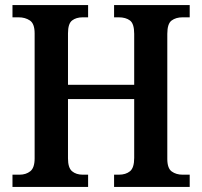

<svg xmlns="http://www.w3.org/2000/svg" viewBox="-20 -734 793 754"><path d="M29 0V-48H57Q82 -48 99 -61.5Q116 -75 116 -112V-603Q116 -641 97.5 -653.5Q79 -666 53 -666H29V-714H326V-666H305Q279 -666 263 -653.5Q247 -641 247 -603V-401H507V-601Q507 -641 490.5 -653.5Q474 -666 446 -666H428V-714H725V-666H697Q671 -666 654 -653.5Q637 -641 637 -601V-110Q637 -73 654.5 -60.5Q672 -48 697 -48H725V0H428V-48H447Q474 -48 490.5 -61.5Q507 -75 507 -114V-345H247V-112Q247 -75 263 -61.5Q279 -48 305 -48H326V0Z"/></svg>

Font: Noto Serif Myanmar SemiCondensed SemiBold
Style: Regular
Weight: 600
Width: 4
Designer: Ben Mitchell and the Monotype Design Team
Foundry: Monotype Imaging Inc.
Version: Version 2.106; ttfautohint (v1.8.4.7-5d5b)